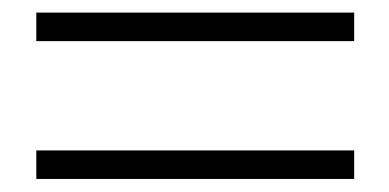

<svg xmlns="http://www.w3.org/2000/svg" viewBox="-20 -510 612 302"><path d="M537.1 -228.5H37.1V-273.4H537.1ZM537.1 -445.3H37.1V-490.2H537.1Z"/></svg>

Font: GenYoMin TW TTF Light
Style: Regular
Weight: 300
Version: Version 1.300